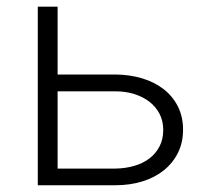

<svg xmlns="http://www.w3.org/2000/svg" viewBox="-20 -548 640 568"><path d="M150.4 -327.6H321.8Q364.3 -327.1 400.6 -316.2Q437 -305.2 463.9 -284.4Q490.7 -263.7 506.1 -233.4Q521.5 -203.1 521.5 -164.6Q521.5 -125.5 506.1 -95.2Q490.7 -64.9 464.1 -43.7Q437.5 -22.5 400.9 -11.2Q364.3 0 321.8 0H91.8V-528.3H150.4ZM150.4 -277.8V-49.3H321.8Q351.6 -49.8 377.4 -57.4Q403.3 -64.9 422.4 -79.6Q441.4 -94.2 452.1 -115.2Q462.9 -136.2 462.9 -163.6Q462.9 -190.4 451.9 -211.4Q440.9 -232.4 421.9 -247.1Q402.8 -261.7 377.2 -269.8Q351.6 -277.8 321.8 -277.8Z"/></svg>

Font: Roboto Mono Light
Style: Regular
Weight: 300
Designer: Google
Version: Version 2.000985; 2015; ttfautohint (v1.3)